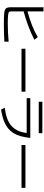

<svg xmlns="http://www.w3.org/2000/svg" viewBox="1428 -2260 873 3770"><g transform="rotate(90 1865.0 -374.5)"><path d="M122.1 -791H203.1V-477.1Q504.9 -558.1 709 -679.2L759.3 -611.8Q630.4 -543.9 460 -481.9Q327.1 -433.6 203.1 -401.9V-159.2Q203.1 -123.5 218.3 -111.3Q244.6 -90.3 441.4 -90.3Q610.4 -90.3 797.4 -106.9V-23.9Q645 -13.2 465.3 -13.2Q282.7 -13.2 220.2 -22Q156.7 -30.8 136.2 -67.9Q122.1 -93.3 122.1 -140.1Z M936 -437H1778.8V-359.9H936Z M1976.6 -769H2594.7V-698.2H1976.6ZM1906.7 -532.2H2687.5Q2666 -317.9 2590.3 -198.7Q2522.9 -93.3 2402.3 -35.6Q2293.5 16.1 2130.9 41.5L2094.7 -30.3Q2333 -60.5 2445.8 -157.7Q2566.9 -262.2 2590.8 -461.4H1906.7Z M2826.2 -437H3668.9V-359.9H2826.2Z"/></g></svg>

Font: FORM UDPGothic
Style: Regular
Weight: 400
Foundry: Pronama LLC
Version: Version 1.05101